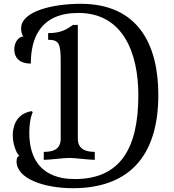

<svg xmlns="http://www.w3.org/2000/svg" viewBox="-20 -840 912 1009"><path d="M389 -709H364C328 -684 299 -666 233 -666V-631C294 -631 299 -607 299 -507V-111C299 -47 246 -42 210 -42V0C241 0 313 -10 344 -10C375 -10 447 0 478 0V-42C446 -42 389 -47 389 -111ZM404 -820C260 -820 91 -782 91 -691C91 -680 93 -659 103 -648C78 -648 55 -619 55 -580C55 -539 80 -506 142 -506C142 -641 193 -772 392 -772C627 -772 707 -561 707 -340C707 -61 613 101 373 101C296 101 134 81 134 -143C134 -178 138 -218 152 -251L146 -256C60 -241 47 -168 47 -129C47 -78 70 -28 82 -21C72 -18 67 -9 67 8C67 99 211 149 363 149C647 149 812 -8 812 -341C812 -610 703 -820 404 -820Z"/></svg>

Font: Milonga
Style: Regular
Weight: 400
Designer: Pablo Impallari, Brenda Gallo, Rodrigo Fuenzalida
Foundry: Pablo Impallari, Brenda Gallo, Rodrigo Fuenzalida
Version: Version 1.000